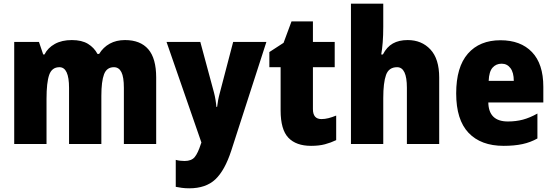

<svg xmlns="http://www.w3.org/2000/svg" viewBox="-20 -780 2997 1040"><path d="M657 -563Q740 -563 783 -513.5Q826 -464 826 -360V0H651V-304Q651 -363 637.5 -389.5Q624 -416 597 -416Q558 -416 543.5 -377.5Q529 -339 529 -261V0H354V-304Q354 -416 302 -416Q261 -416 246.5 -374.5Q232 -333 232 -245V0H57V-553H191L214 -485H221Q239 -521 277 -542Q315 -563 369 -563Q423 -563 456.5 -542.5Q490 -522 508 -488H517Q539 -524 574.5 -543.5Q610 -563 657 -563Z M882 -553H1065L1139 -279Q1144 -260 1147.5 -238.5Q1151 -217 1152 -201H1156Q1158 -219 1161.5 -237.5Q1165 -256 1171 -278L1243 -553H1423L1233 35Q1198 143 1146.5 191.5Q1095 240 1005 240Q983 240 965 237.5Q947 235 932 232V86Q954 92 980 92Q1017 92 1034.5 71Q1052 50 1068 0L1071 -8Z M1721 -135Q1740 -135 1759.5 -140Q1779 -145 1801 -154V-21Q1772 -7 1740 1.5Q1708 10 1665 10Q1584 10 1542 -34Q1500 -78 1500 -182V-416H1439V-498L1516 -548L1559 -664H1675V-553H1793V-416H1675V-189Q1675 -135 1721 -135Z M2056 -635Q2056 -588 2053 -550.5Q2050 -513 2045 -485H2054Q2075 -526 2108 -544.5Q2141 -563 2188 -563Q2264 -563 2311.5 -512Q2359 -461 2359 -360V0H2184V-305Q2184 -416 2131 -416Q2086 -416 2071 -374Q2056 -332 2056 -249V0H1881V-760H2056Z M2691 -562Q2800 -562 2861.5 -498Q2923 -434 2923 -310V-225H2625Q2627 -122 2731 -122Q2775 -122 2812.5 -132Q2850 -142 2891 -165V-30Q2854 -9 2810 0.5Q2766 10 2708 10Q2585 10 2518 -60.5Q2451 -131 2451 -274Q2451 -417 2514.5 -489.5Q2578 -562 2691 -562ZM2697 -435Q2667 -435 2648 -413.5Q2629 -392 2627 -342H2763Q2763 -387 2745 -411Q2727 -435 2697 -435Z"/></svg>

Font: Noto Sans Oriya Cond Blk
Style: Regular
Weight: 900
Width: 3
Designer: Amélie Bonet and Sol Matas
Foundry: Google LLC
Version: Version 2.006; ttfautohint (v1.8.4.7-5d5b)